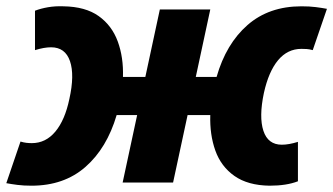

<svg xmlns="http://www.w3.org/2000/svg" viewBox="-36 -579 1057 609"><path d="M64 10Q39 10 19.5 7.5Q0 5 -16 2L29 -130Q39 -127 47.5 -126Q56 -125 65 -125Q109 -125 139.5 -161.5Q170 -198 184 -265Q201 -341 186 -385Q171 -429 126 -429Q104 -429 75 -420V-545Q93 -552 116 -556Q139 -560 165 -559Q235 -558 277 -528Q319 -498 337.5 -447.5Q356 -397 354 -335H425L471 -549H631L585 -335H651Q681 -440 749 -499.5Q817 -559 920 -559Q946 -559 965.5 -556.5Q985 -554 1001 -551L956 -420Q945 -423 936.5 -423.5Q928 -424 920 -424Q876 -424 846 -388Q816 -352 801 -284Q785 -208 799.5 -164Q814 -120 858 -120Q880 -120 909 -129V-4Q891 3 868.5 6.5Q846 10 819 10Q750 9 707.5 -21Q665 -51 647 -101.5Q629 -152 631 -214H559L513 0H353L399 -214H334Q303 -109 235 -49.5Q167 10 64 10Z"/></svg>

Font: Noto Sans ExtraBold
Style: Italic
Weight: 800
Italic angle: -12°
Designer: Monotype Design Team
Foundry: Monotype Imaging Inc.
Version: Version 2.013; ttfautohint (v1.8.4.7-5d5b)